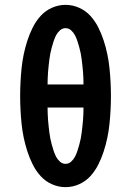

<svg xmlns="http://www.w3.org/2000/svg" viewBox="-20 -763 540 791"><path d="M250 8Q221 8 194 -4Q167 -16 147.5 -37.5Q128 -59 115 -85Q102 -111 93 -138.5Q84 -166 78 -194.5Q72 -223 69 -252Q66 -281 64.5 -310Q63 -339 63 -368Q63 -396 64.5 -425Q66 -454 69 -483Q72 -512 78 -540.5Q84 -569 93 -596.5Q102 -624 115 -650Q128 -676 147.5 -697.5Q167 -719 194 -731Q221 -743 250 -743Q279 -743 306 -731Q333 -719 352.5 -697.5Q372 -676 385 -650Q398 -624 407 -596.5Q416 -569 422 -540.5Q428 -512 431 -483Q434 -454 435.5 -425Q437 -396 437 -368Q437 -339 435.5 -310Q434 -281 431 -252Q428 -223 422 -194.5Q416 -166 407 -138.5Q398 -111 385 -85Q372 -59 352.5 -37.5Q333 -16 306 -4Q279 8 250 8ZM324 -415Q324 -428 323.5 -441Q323 -454 322 -467Q321 -480 319.5 -493Q318 -506 316.5 -518.5Q315 -531 312.5 -543.5Q310 -556 306.5 -568.5Q303 -581 299 -593.5Q295 -606 289 -617.5Q283 -629 273 -638Q263 -647 250 -647Q237 -647 227 -638Q217 -629 211 -617.5Q205 -606 201 -593.5Q197 -581 193.5 -568.5Q190 -556 187.5 -543.5Q185 -531 183.5 -518.5Q182 -506 180.5 -493Q179 -480 178 -467Q177 -454 176.5 -441Q176 -428 176 -415ZM250 -88Q263 -88 273 -97Q283 -106 289 -117.5Q295 -129 299 -141.5Q303 -154 306.5 -166.5Q310 -179 312.5 -191.5Q315 -204 316.5 -216.5Q318 -229 319.5 -242Q321 -255 322 -268Q323 -281 323.5 -294Q324 -307 324 -320H176Q176 -307 176.5 -294Q177 -281 178 -268Q179 -255 180.5 -242Q182 -229 183.5 -216.5Q185 -204 187.5 -191.5Q190 -179 193.5 -166.5Q197 -154 201 -141.5Q205 -129 211 -117.5Q217 -106 227 -97Q237 -88 250 -88Z"/></svg>

Font: Iosevka Curly Slab
Style: Bold
Weight: 700
Monospace: yes
Designer: Belleve Invis
Foundry: Belleve Invis
Version: Version 22.1.2; ttfautohint (v1.8.4)